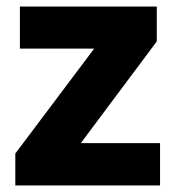

<svg xmlns="http://www.w3.org/2000/svg" viewBox="-20 -569 539 589"><path d="M27 0V-98L269 -420H41V-549H461V-442L228 -130H471V0Z"/></svg>

Font: Noto Sans Symbols ExtraBold
Style: Regular
Weight: 800
Version: Version 2.002